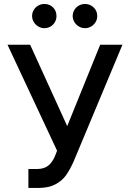

<svg xmlns="http://www.w3.org/2000/svg" viewBox="-20 -931 650 961"><path d="M122.1 -85H164.1Q201.2 -85 222.2 -102.5Q243.2 -120.1 255.9 -151.4L265.6 -176.8L17.6 -707H130.9L316.4 -299.8L481.4 -707H592.8L348.6 -123Q329.6 -80.6 309.8 -53Q290 -25.4 256.1 -7.8Q222.2 9.8 169.9 9.8H122.1ZM140.6 -850.6Q140.6 -867.2 148.9 -881.1Q157.2 -895 171.4 -903.1Q185.5 -911.1 202.1 -911.1Q228.5 -911.1 245.6 -893.8Q262.7 -876.5 262.7 -850.6Q262.7 -834.5 254.9 -820.6Q247.1 -806.6 233.2 -798.3Q219.2 -790 202.1 -790Q186 -790 171.9 -798.3Q157.7 -806.6 149.2 -820.8Q140.6 -835 140.6 -850.6ZM343.8 -850.6Q343.8 -867.2 352.1 -881.1Q360.4 -895 374.5 -903.1Q388.7 -911.1 405.3 -911.1Q431.2 -911.1 449 -893.6Q466.8 -876 466.8 -850.6Q466.8 -834.5 458.5 -820.6Q450.2 -806.6 436 -798.3Q421.9 -790 405.3 -790Q389.2 -790 375 -798.3Q360.8 -806.6 352.3 -820.8Q343.8 -835 343.8 -850.6Z"/></svg>

Font: Pretendard Std Medium
Style: Regular
Weight: 500
Designer: Base glyphs from Inter by Rasmus Andersson; Hangeul glyphs from Noto Sans CJK(Source Han Sans) by Jang Soo-young and Kan
Foundry: Kil Hyung-jin
Version: Version 1.309